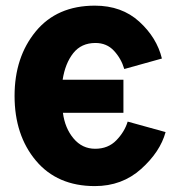

<svg xmlns="http://www.w3.org/2000/svg" viewBox="-20 -625 608 663"><path d="M30.3 -293.9Q30.3 -427.7 103.5 -516.6Q176.8 -605.5 307.6 -605.5Q400.4 -605.5 460.9 -550.3Q521.5 -495.1 539.1 -422.9L409.2 -386.7Q398.4 -422.9 373.5 -449.7Q348.6 -476.6 309.6 -476.6Q260.7 -476.6 232.9 -441.4Q205.1 -406.2 196.3 -349.6H406.2V-235.4H197.3Q204.1 -182.6 233.9 -147Q263.7 -111.3 308.6 -111.3Q353.5 -111.3 381.8 -140.6Q410.2 -169.9 420.9 -205.1L551.8 -168.9Q533.2 -100.6 467.3 -41.5Q401.4 17.6 307.6 17.6Q177.7 17.6 104 -70.3Q30.3 -158.2 30.3 -293.9Z"/></svg>

Font: Gothic A1 Black
Style: Regular
Weight: 900
Version: Version 2.50